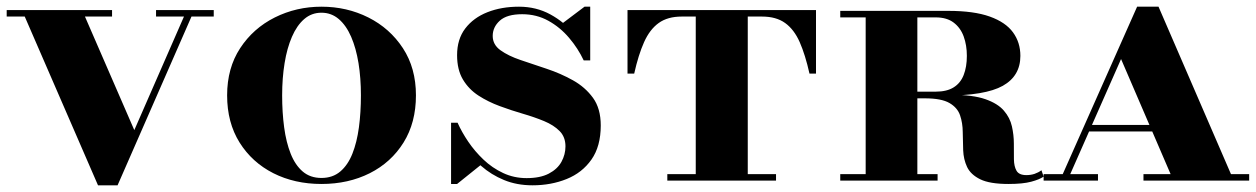

<svg xmlns="http://www.w3.org/2000/svg" viewBox="-20 -540 3754 574"><path d="M273 14 45.5 -510H225.5L381.5 -151L538.5 -510H561L331.5 14ZM0 -490.5V-510H315V-490.5ZM446.5 -490.5V-510H619V-490.5Z M941 10Q861 10 797.2 -22.2Q733.5 -54.5 696.2 -114Q659 -173.5 659 -255Q659 -336.5 698 -396Q737 -455.5 801.5 -487.8Q866 -520 941 -520Q1017 -520 1081.2 -487.8Q1145.5 -455.5 1184.5 -396Q1223.5 -336.5 1223.5 -255Q1223.5 -173.5 1186.5 -114Q1149.5 -54.5 1085.5 -22.2Q1021.5 10 941 10ZM941 -8Q974.5 -8 997.2 -27.2Q1020 -46.5 1033.5 -80.5Q1047 -114.5 1053 -159.2Q1059 -204 1059 -255Q1059 -306.5 1051.8 -351.2Q1044.5 -396 1029.8 -430Q1015 -464 992.8 -483Q970.5 -502 941 -502Q911.5 -502 889.5 -483Q867.5 -464 852.8 -430Q838 -396 830.8 -351.2Q823.5 -306.5 823.5 -255Q823.5 -204 829.5 -159.2Q835.5 -114.5 849 -80.5Q862.5 -46.5 885 -27.2Q907.5 -8 941 -8Z M1572 14Q1525 14 1486.8 -1.8Q1448.5 -17.5 1418.2 -44.2Q1388 -71 1365.8 -104.5Q1343.5 -138 1328.5 -173H1348Q1360.5 -145 1380 -116.2Q1399.5 -87.5 1425.5 -62.8Q1451.5 -38 1484 -22.8Q1516.5 -7.5 1554.5 -7.5Q1595 -7.5 1620.8 -21Q1646.5 -34.5 1658.5 -56.2Q1670.5 -78 1670.5 -102.5Q1670.5 -130.5 1653 -148.2Q1635.5 -166 1606.5 -178Q1577.5 -190 1543 -200Q1508.5 -210 1474 -222.8Q1439.5 -235.5 1410.5 -254.2Q1381.5 -273 1364 -302.2Q1346.5 -331.5 1346.5 -375Q1346.5 -423 1371 -455Q1395.5 -487 1437.2 -503.5Q1479 -520 1531.5 -520Q1583 -520 1625.2 -497Q1667.5 -474 1697.8 -437.2Q1728 -400.5 1744.5 -359.5H1725Q1708 -395.5 1681.2 -427Q1654.5 -458.5 1619.2 -478Q1584 -497.5 1541 -497.5Q1495.5 -497.5 1474.2 -478.2Q1453 -459 1453 -432.5Q1453 -406.5 1476.2 -389.8Q1499.5 -373 1536.5 -360.5Q1573.5 -348 1614.8 -334.2Q1656 -320.5 1692.8 -300Q1729.5 -279.5 1752.8 -247.5Q1776 -215.5 1776 -165Q1776 -102.5 1748.2 -63Q1720.5 -23.5 1674 -4.8Q1627.5 14 1572 14ZM1328.5 10V-173Q1346 -146 1360.8 -125Q1375.5 -104 1390.2 -86.2Q1405 -68.5 1422.5 -51L1346.5 10ZM1744.5 -359.5Q1730.5 -385.5 1716.8 -402.5Q1703 -419.5 1688 -434Q1673 -448.5 1654.5 -465L1727.5 -520H1744.5Z M1856 -320V-510H2419.5V-320H2400Q2387.5 -376 2370.8 -414Q2354 -452 2327.2 -471.2Q2300.5 -490.5 2258 -490.5H2018Q1976 -490.5 1949.2 -471.2Q1922.5 -452 1905.5 -414Q1888.5 -376 1876 -320ZM1975 0V-19.5H2300V0ZM2060 0V-504.5H2215.5V0Z M2648 -254V-266H2777.5Q2810.5 -266 2831 -278.8Q2851.5 -291.5 2861 -315.8Q2870.5 -340 2870.5 -373Q2870.5 -405 2861 -431Q2851.5 -457 2831 -472.5Q2810.5 -488 2777.5 -488H2492V-507.5H2815Q2891.5 -507.5 2939 -490.5Q2986.5 -473.5 3008.5 -443.2Q3030.5 -413 3030.5 -373Q3030.5 -313 2978 -283.5Q2925.5 -254 2802.5 -254ZM2492 0V-19.5H2783V0ZM2568 0V-507.5H2722.5V0ZM2995 10Q2939 10 2910.5 -4Q2882 -18 2871.2 -40.8Q2860.5 -63.5 2859.5 -90.8Q2858.5 -118 2858.2 -145.2Q2858 -172.5 2850.2 -195.2Q2842.5 -218 2818.5 -232Q2794.5 -246 2745 -246H2648V-256.5H2825Q2888.5 -256.5 2925.8 -243.5Q2963 -230.5 2981.2 -209.2Q2999.5 -188 3005.2 -162.2Q3011 -136.5 3011 -110.8Q3011 -85 3011.2 -63.8Q3011.5 -42.5 3019 -29.5Q3026.5 -16.5 3048.5 -16.5Q3061.5 -16.5 3072.8 -20.2Q3084 -24 3093.5 -31L3100 -12Q3088 -3.5 3063 3.2Q3038 10 2995 10Z M3148.5 0 3379.5 -520H3443.5L3668.5 0H3488L3331.5 -363.5L3171 0ZM3100 0V-19.5H3262.5V0ZM3230.5 -147V-166.5H3535.5V-147ZM3398.5 0V-19.5H3714.5V0Z"/></svg>

Font: Bodoni Moda SC 11pt
Style: Bold
Weight: 700
Version: Version 2.005